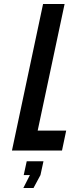

<svg xmlns="http://www.w3.org/2000/svg" viewBox="-20 -755 352 963"><path d="M40 0H291L312 -100H169L304 -735H196ZM97 188H148L183 123L198 54H114L99 123H130Z"/></svg>

Font: League Gothic
Style: Italic
Weight: 400
Designer: The League of Moveable Type
Version: Version 1.600; ttfautohint (v1.8.3)